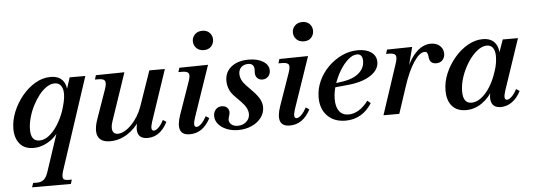

<svg xmlns="http://www.w3.org/2000/svg" viewBox="-57 -853 3623 1306"><g transform="rotate(-5 1754.5 -200.0)"><path d="M113 280 123 251H152Q178 251 196 236Q214 221 225 187L330 -129L347 -126Q313 -58 259 -22Q205 14 147 14Q85 14 53 -25Q21 -64 21 -127Q21 -184 44.5 -242Q68 -300 108 -349Q148 -398 198.5 -427.5Q249 -457 303 -457Q363 -457 390 -419Q417 -381 406 -315L391 -313L433 -443H540L333 187Q323 219 327 235Q331 251 362 251H387L378 280ZM191 -33Q225 -33 257 -58Q289 -83 315.5 -124.5Q342 -166 360 -215Q371 -248 378 -279Q385 -310 385 -334Q385 -371 370 -391Q355 -411 327 -411Q300 -411 272 -392.5Q244 -374 219.5 -342.5Q195 -311 175.5 -272.5Q156 -234 145 -193.5Q134 -153 133 -117Q131 -33 191 -33Z M671 14Q607 14 588 -26Q569 -66 595 -142L665 -341Q679 -382 671 -397.5Q663 -413 627 -413H603L612 -442L807 -445L696 -117Q683 -77 691.5 -54.5Q700 -32 727 -32Q748 -32 772.5 -45.5Q797 -59 820.5 -83Q844 -107 863 -138Q882 -169 894 -203L977 -443H1083L966 -95Q945 -32 973 -32Q987 -32 1005.5 -50.5Q1024 -69 1039 -99L1062 -84Q1012 14 926 14Q876 14 862 -20.5Q848 -55 871 -122L882 -118Q842 -55 787 -20.5Q732 14 671 14Z M1214 14Q1163 14 1149.5 -20.5Q1136 -55 1159 -122L1236 -342Q1251 -383 1243 -398.5Q1235 -414 1198 -414H1173L1182 -443L1378 -446L1258 -95Q1237 -32 1264 -32Q1279 -32 1297 -50Q1315 -68 1332 -99L1355 -84Q1304 14 1214 14ZM1359 -548Q1327 -548 1308 -567.5Q1289 -587 1289 -615Q1289 -641 1308 -660.5Q1327 -680 1359 -680Q1391 -680 1409 -660.5Q1427 -641 1427 -615Q1427 -587 1409 -567.5Q1391 -548 1359 -548Z M1545 14Q1501 14 1465.5 -0.5Q1430 -15 1409.5 -40Q1389 -65 1389 -95Q1389 -122 1405 -139.5Q1421 -157 1447 -157Q1474 -157 1487.5 -138Q1501 -119 1492 -92L1488 -78Q1479 -52 1495.5 -33.5Q1512 -15 1544 -15Q1579 -15 1602.5 -36Q1626 -57 1626 -88Q1626 -129 1582 -174L1537 -220Q1493 -265 1493 -327Q1493 -386 1537.5 -421.5Q1582 -457 1656 -457Q1717 -457 1755 -433Q1793 -409 1793 -371Q1793 -346 1777.5 -330Q1762 -314 1738 -314Q1716 -314 1703 -328Q1690 -342 1690 -364L1691 -385Q1691 -428 1650 -428Q1621 -428 1603 -411Q1585 -394 1585 -366Q1585 -324 1622 -286L1670 -236Q1699 -206 1712.5 -179.5Q1726 -153 1726 -126Q1726 -87 1702 -55Q1678 -23 1636.5 -4.5Q1595 14 1545 14Z M1897 14Q1846 14 1832.5 -20.5Q1819 -55 1842 -122L1919 -342Q1934 -383 1926 -398.5Q1918 -414 1881 -414H1856L1865 -443L2061 -446L1941 -95Q1920 -32 1947 -32Q1962 -32 1980 -50Q1998 -68 2015 -99L2038 -84Q1987 14 1897 14ZM2042 -548Q2010 -548 1991 -567.5Q1972 -587 1972 -615Q1972 -641 1991 -660.5Q2010 -680 2042 -680Q2074 -680 2092 -660.5Q2110 -641 2110 -615Q2110 -587 2092 -567.5Q2074 -548 2042 -548Z M2278 14Q2200 14 2154 -33Q2108 -80 2108 -158Q2108 -216 2132 -269.5Q2156 -323 2198 -365Q2240 -407 2292.5 -431.5Q2345 -456 2402 -456Q2459 -456 2493 -431.5Q2527 -407 2527 -365Q2527 -311 2468.5 -273Q2410 -235 2308 -226L2205 -216L2208 -242L2282 -253Q2351 -263 2391 -297Q2431 -331 2431 -380Q2431 -428 2393 -428Q2364 -428 2333 -401Q2302 -374 2275.5 -330.5Q2249 -287 2232.5 -236Q2216 -185 2216 -137Q2216 -84 2238 -55Q2260 -26 2302 -26Q2337 -26 2371.5 -47Q2406 -68 2436 -108L2458 -90Q2426 -39 2380.5 -12.5Q2335 14 2278 14Z M2537 0 2650 -342Q2664 -383 2656 -398.5Q2648 -414 2612 -414H2591L2600 -443L2772 -446L2724 -263L2709 -248Q2742 -348 2791.5 -402.5Q2841 -457 2900 -457Q2937 -457 2960.5 -436.5Q2984 -416 2985 -383Q2985 -357 2969.5 -339Q2954 -321 2925 -321Q2904 -321 2891.5 -332.5Q2879 -344 2877 -371Q2875 -389 2870 -397Q2865 -405 2853 -405Q2819 -405 2779 -345.5Q2739 -286 2705 -182L2645 0Z M3101 14Q3038 14 3005 -24.5Q2972 -63 2972 -130Q2972 -190 2996.5 -247.5Q3021 -305 3062 -353Q3103 -401 3153 -429Q3203 -457 3254 -457Q3315 -457 3342 -416.5Q3369 -376 3356 -306H3342L3390 -443H3494L3377 -95Q3356 -32 3384 -32Q3398 -32 3416.5 -50Q3435 -68 3451 -99L3474 -84Q3450 -37 3414.5 -11.5Q3379 14 3338 14Q3288 14 3274.5 -24Q3261 -62 3286 -133L3294 -118Q3259 -55 3208.5 -20.5Q3158 14 3101 14ZM3142 -33Q3175 -33 3208 -58Q3241 -83 3269 -127.5Q3297 -172 3316 -232Q3326 -260 3330 -286.5Q3334 -313 3334 -333Q3334 -371 3319.5 -391Q3305 -411 3278 -411Q3246 -411 3211.5 -383.5Q3177 -356 3148 -311Q3119 -266 3101.5 -214.5Q3084 -163 3084 -114Q3084 -33 3142 -33Z"/></g></svg>

Font: Baskervville SemiBold
Style: Italic
Weight: 600
Italic angle: -18°
Version: Version 1.100